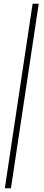

<svg xmlns="http://www.w3.org/2000/svg" viewBox="-20 -833 236 1036"><path d="M156 -813 6 183H39L189 -813Z"/></svg>

Font: 寒蝉无机体 CompactMedium
Style: Regular
Weight: 500
Width: 3
Designer: ChillTanhei {Warren2060}; 
Source Han Sans {Ryoko NISHIZUKA 西塚涼子 (kana, bopomofo & ideographs); Paul D. Hunt (Latin, Gre
Foundry: ChillType&Adobe
Version: Version 1.000;Glyphs 3.1.1 (3135)